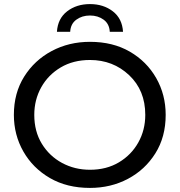

<svg xmlns="http://www.w3.org/2000/svg" viewBox="-20 -913 880 941"><path d="M421 8Q308 8 224.5 -40.5Q141 -89 94.5 -170.5Q48 -252 48 -350Q48 -457 98.5 -537.5Q149 -618 233.5 -663Q318 -708 421 -708Q533 -708 616 -660Q699 -612 745.5 -530.5Q792 -449 792 -350Q792 -242 741.5 -161.5Q691 -81 607 -36.5Q523 8 421 8ZM421 -81Q502 -81 563 -117.5Q624 -154 658 -215Q692 -276 692 -350Q692 -470 613 -544.5Q534 -619 421 -619Q339 -619 277.5 -582.5Q216 -546 182 -485Q148 -424 148 -350Q148 -269 185 -208.5Q222 -148 284 -114.5Q346 -81 421 -81ZM583 -757H518Q516 -796 488 -816.5Q460 -837 421 -837Q382 -837 354 -816.5Q326 -796 324 -757H259Q263 -822 309 -857.5Q355 -893 421 -893Q487 -893 533 -857.5Q579 -822 583 -757Z"/></svg>

Font: Argentum Novus
Style: Regular
Weight: 400
Designer: Julieta Ulanovsky
Foundry: Julieta Ulanovsky
Version: Version 7.20;July 27, 2021;FontCreator 13.0.0.2683 64-bit